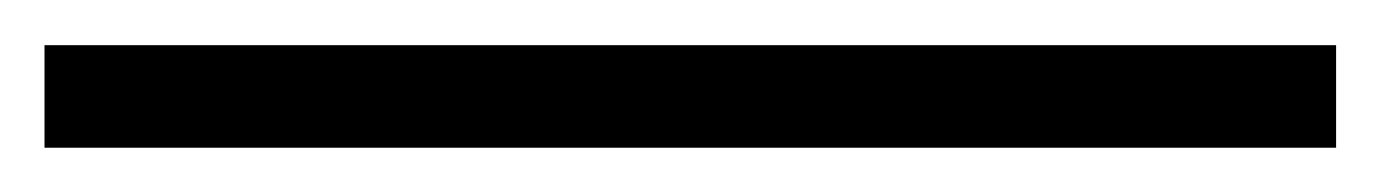

<svg xmlns="http://www.w3.org/2000/svg" viewBox="-70 85 612 85"><path d="M-50.3 150.4V105H521.5V150.4Z"/></svg>

Font: Emblema One
Style: Regular
Weight: 400
Designer: Riccardo De Franceschi
Foundry: Riccardo De Franceschi
Version: Version 1.003